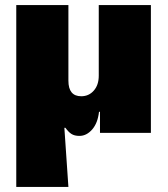

<svg xmlns="http://www.w3.org/2000/svg" viewBox="-20 -530 670 766"><path d="M44.9 215.8V-509.8H252.9V-208Q252.9 -146 304.2 -146Q334.5 -146 354.2 -168.5Q374 -190.9 374 -228V-509.8H582V0H378.9V-84H375Q370.1 -39.1 347.7 -13.4Q325.2 12.2 296.9 12.2Q277.3 12.2 265.1 4.4Q252.9 -3.4 241.2 -20H236.8L252.9 215.8Z"/></svg>

Font: Mulish ExtraBlack
Style: Regular
Weight: 1000
Designer: Vernon Adams
Foundry: Vernon Adams
Version: Version 3.603; ttfautohint (v1.8.3)